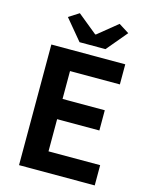

<svg xmlns="http://www.w3.org/2000/svg" viewBox="-139 -1052 893 1139"><g transform="rotate(15 307.5 -482.0)"><path d="M91.3 0V-740.8H545.2V-617.3H239V-446.1H498.4V-321.9H239V-124.3H556.2V0ZM249.2 -797.4 143.8 -923.9 206.6 -964 326.4 -866.5H331.1L450.9 -964L514.5 -923.9L408.5 -797.4Z"/></g></svg>

Font: Noto Sans JP
Style: Regular
Weight: 100
Designer: Ryoko NISHIZUKA 西塚涼子 (kana, bopomofo & ideographs); Paul D. Hunt (Latin, Greek & Cyrillic); Sandoll Communications 산돌커뮤니
Foundry: Adobe
Version: Version 2.004;hotconv 1.0.118;makeotfexe 2.5.65603